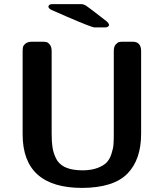

<svg xmlns="http://www.w3.org/2000/svg" viewBox="-20 -898 804 940"><path d="M90.8 -240.2V-644Q90.8 -659.2 92.5 -667.5Q94.2 -675.8 105.2 -684.8Q116.2 -693.8 137.2 -693.8H187Q200.2 -693.8 208 -691.9Q215.8 -689.9 224.4 -679Q232.9 -668 232.9 -647V-242.2Q232.9 -202.1 237.1 -176Q241.2 -149.9 253.7 -123.5Q266.1 -97.2 293 -82.5Q319.8 -67.9 361.8 -64.9L387.2 -64Q429.2 -64.9 458 -75.9Q486.8 -86.9 502 -102.5Q517.1 -118.2 525.6 -144.5Q534.2 -170.9 535.6 -190.9Q537.1 -210.9 537.1 -243.2V-648.9Q537.1 -669.9 546.6 -680.4Q556.2 -690.9 564 -692.4Q571.8 -693.8 585 -693.8H628.9Q670.9 -693.8 670.9 -647.9V-243.2Q670.9 -116.2 603.5 -47.6Q536.1 21 382.8 22Q90.8 22 90.8 -240.2ZM216.8 -865.7Q218.8 -877.9 236.8 -877.9H376Q389.2 -877.9 401.6 -869.9Q414.1 -861.8 461.9 -824.7Q486.8 -804.7 503.9 -792Q510.7 -786.1 513.7 -777.8V-773.9Q509.8 -764.2 494.6 -763.7H442.9Q429.7 -763.7 308.6 -815.9Q263.7 -835.9 235.8 -847.7Q227.1 -851.6 223.4 -854.7Q219.7 -857.9 218.8 -859.4Q217.8 -860.8 216.8 -865.7Z"/></svg>

Font: CMU Sans Serif
Style: Bold
Weight: 700
Version: Version 0.7.0